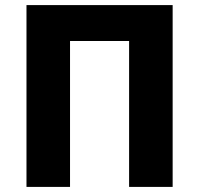

<svg xmlns="http://www.w3.org/2000/svg" viewBox="-20 -734 782 754"><path d="M84 0V-714H658V0H487V-573H255V0Z"/></svg>

Font: Noto Sans ExtraBold
Style: Regular
Weight: 800
Designer: Monotype Design Team
Foundry: Monotype Imaging Inc.
Version: Version 2.007